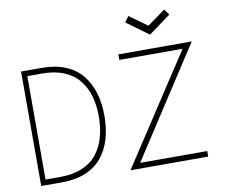

<svg xmlns="http://www.w3.org/2000/svg" viewBox="-90 -978 1278 1090"><g transform="rotate(-10 549.0 -433.0)"><path d="M692 -832 716.5 -864.5 819 -790.5 922.5 -865.5 946.5 -832.5 819 -739ZM61.5 -660H181Q258.5 -660 317.2 -635.8Q376 -611.5 412 -567Q448 -522.5 466 -463.2Q484 -404 484 -330.5Q484 -256.5 466.2 -197Q448.5 -137.5 412.2 -93Q376 -48.5 317.2 -24.2Q258.5 0 181 0H61.5ZM622.5 -660H1045.5L637.5 -32H1024V0H576L987 -628H622.5ZM92 -628V-32H179Q249 -32 302 -53.8Q355 -75.5 387.2 -115.5Q419.5 -155.5 435.5 -209Q451.5 -262.5 452 -329.5Q452.5 -396.5 436.8 -450Q421 -503.5 388.5 -543.8Q356 -584 303 -606Q250 -628 179 -628Z"/></g></svg>

Font: League Spartan ExtraLight
Style: Regular
Weight: 200
Foundry: The League of Moveable Type
Version: Version 2.002